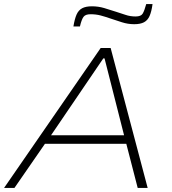

<svg xmlns="http://www.w3.org/2000/svg" viewBox="-29 -924 845 944"><path d="M-9 0 466 -688H515L697 0H648L592 -217H192L42 0ZM222 -259H581L485 -637H479ZM332 -794Q338 -831 347.5 -852.5Q357 -874 375 -883.5Q393 -893 423 -893Q454 -893 483 -884.5Q512 -876 542 -866Q565 -859 588 -851Q611 -843 638 -843Q664 -843 672.5 -857Q681 -871 690 -904H721Q716 -867 706.5 -845.5Q697 -824 679 -814.5Q661 -805 631 -805Q600 -805 570.5 -814.5Q541 -824 511 -834Q488 -842 465.5 -848Q443 -854 416 -854Q391 -854 381.5 -841Q372 -828 364 -794Z"/></svg>

Font: Saira Expanded ExtraLight
Style: Italic
Weight: 250
Width: 7
Italic angle: -12°
Designer: Hector Gatti with collaboration of the Omnibus-Type team
Foundry: Omnibus-Type
Version: Version 1.101